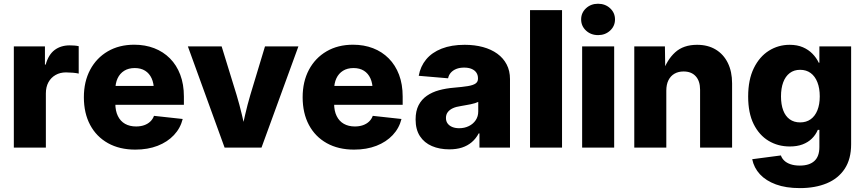

<svg xmlns="http://www.w3.org/2000/svg" viewBox="-20 -781 4577 1016"><path d="M53.2 0V-535.6H217.8V-439H221.7Q236.3 -491.7 269 -516.4Q301.8 -541 349.1 -541Q361.3 -541 373.5 -540Q385.7 -539.1 396.5 -536.6V-391.6Q385.3 -394.5 365.5 -396.2Q345.7 -397.9 329.1 -397.9Q298.3 -397.9 274.2 -384.3Q250 -370.6 236.3 -345.7Q222.7 -320.8 222.7 -286.6V0Z M695.8 10.7Q612.8 10.7 551.5 -23.4Q490.2 -57.6 457 -119.9Q423.8 -182.1 423.8 -266.6Q423.8 -349.1 457 -411.6Q490.2 -474.1 550.3 -509.3Q610.4 -544.4 690.4 -544.4Q748 -544.4 796.1 -525.9Q844.2 -507.3 879.4 -471.9Q914.6 -436.5 933.8 -385.7Q953.1 -335 953.1 -270V-226.6H482.4V-326.2H873L794.4 -303.7Q794.4 -339.8 782.5 -366.2Q770.5 -392.6 748 -406.7Q725.6 -420.9 692.9 -420.9Q660.2 -420.9 637.2 -406.5Q614.3 -392.1 602.3 -366.5Q590.3 -340.8 590.3 -305.7V-233.4Q590.3 -194.3 603.8 -167Q617.2 -139.6 641.8 -125.7Q666.5 -111.8 700.2 -111.8Q723.6 -111.8 742.7 -118.4Q761.7 -125 775.1 -137.7Q788.6 -150.4 794.9 -168L946.8 -151.4Q934.6 -102.5 900.4 -66.2Q866.2 -29.8 814.2 -9.5Q762.2 10.7 695.8 10.7Z M1168.5 0 974.1 -535.6H1152.8L1231.9 -278.8Q1247.6 -226.6 1260.3 -172.9Q1272.9 -119.1 1286.1 -61H1252Q1264.6 -119.1 1276.9 -172.6Q1289.1 -226.1 1304.7 -278.8L1382.3 -535.6H1559.1L1363.8 0Z M1853.5 10.7Q1770.5 10.7 1709.2 -23.4Q1647.9 -57.6 1614.7 -119.9Q1581.5 -182.1 1581.5 -266.6Q1581.5 -349.1 1614.7 -411.6Q1647.9 -474.1 1708 -509.3Q1768.1 -544.4 1848.1 -544.4Q1905.8 -544.4 1953.9 -525.9Q2002 -507.3 2037.1 -471.9Q2072.3 -436.5 2091.6 -385.7Q2110.8 -335 2110.8 -270V-226.6H1640.1V-326.2H2030.8L1952.1 -303.7Q1952.1 -339.8 1940.2 -366.2Q1928.2 -392.6 1905.8 -406.7Q1883.3 -420.9 1850.6 -420.9Q1817.9 -420.9 1794.9 -406.5Q1772 -392.1 1760 -366.5Q1748 -340.8 1748 -305.7V-233.4Q1748 -194.3 1761.5 -167Q1774.9 -139.6 1799.6 -125.7Q1824.2 -111.8 1857.9 -111.8Q1881.3 -111.8 1900.4 -118.4Q1919.4 -125 1932.9 -137.7Q1946.3 -150.4 1952.6 -168L2104.5 -151.4Q2092.3 -102.5 2058.1 -66.2Q2023.9 -29.8 1971.9 -9.5Q1919.9 10.7 1853.5 10.7Z M2357.9 9.3Q2305.7 9.3 2265.4 -8.1Q2225.1 -25.4 2202.1 -60.5Q2179.2 -95.7 2179.2 -148.9Q2179.2 -193.8 2195.1 -224.4Q2210.9 -254.9 2238.8 -274.2Q2266.6 -293.5 2303.2 -303.5Q2339.8 -313.5 2381.3 -316.9Q2427.7 -320.8 2455.8 -325.4Q2483.9 -330.1 2496.6 -339.1Q2509.3 -348.1 2509.3 -364.3V-366.7Q2509.3 -384.3 2500.5 -397Q2491.7 -409.7 2475.3 -416.5Q2459 -423.3 2436 -423.3Q2412.6 -423.3 2394.8 -416.3Q2377 -409.2 2365.7 -396.5Q2354.5 -383.8 2351.1 -366.7L2195.8 -379.9Q2204.6 -429.7 2235.1 -466.6Q2265.6 -503.4 2317.1 -523.7Q2368.7 -543.9 2439 -543.9Q2491.7 -543.9 2535.6 -532Q2579.6 -520 2611.6 -496.8Q2643.6 -473.6 2661.1 -439.9Q2678.7 -406.2 2678.7 -362.8V0H2517.1V-75.2H2513.2Q2498.5 -47.4 2476.3 -28.6Q2454.1 -9.8 2424.8 -0.2Q2395.5 9.3 2357.9 9.3ZM2409.7 -102.5Q2438 -102.5 2460.9 -113.8Q2483.9 -125 2497.3 -145Q2510.7 -165 2510.7 -191.4V-241.7Q2503.9 -238.3 2493.4 -235.1Q2482.9 -231.9 2470.2 -229.2Q2457.5 -226.6 2444.3 -224.4Q2431.2 -222.2 2418 -219.7Q2393.6 -216.3 2376.2 -208.3Q2358.9 -200.2 2349.4 -187.5Q2339.8 -174.8 2339.8 -156.7Q2339.8 -139.2 2348.9 -127.2Q2357.9 -115.2 2373.5 -108.9Q2389.2 -102.5 2409.7 -102.5Z M2954.1 -727.5V0H2784.7V-727.5Z M3060.5 0V-535.6H3230V0ZM3145 -595.2Q3106.9 -595.2 3081.1 -619.1Q3055.2 -643.1 3055.2 -678.2Q3055.2 -713.4 3081.1 -737.3Q3106.9 -761.2 3144.5 -761.2Q3182.6 -761.2 3208.5 -737.3Q3234.4 -713.4 3234.4 -678.2Q3234.4 -643.1 3208.5 -619.1Q3182.6 -595.2 3145 -595.2Z M3505.9 -301.3V0H3336.4V-535.6H3498.5L3500.5 -397.9H3487.3Q3508.8 -463.9 3552.5 -503.9Q3596.2 -543.9 3668.9 -543.9Q3725.6 -543.9 3767.1 -519Q3808.6 -494.1 3831.3 -448.2Q3854 -402.3 3854 -339.8V0H3684.6V-306.2Q3684.6 -352.1 3661.6 -377.4Q3638.7 -402.8 3597.2 -402.8Q3569.8 -402.8 3549.3 -391.1Q3528.8 -379.4 3517.3 -356.7Q3505.9 -334 3505.9 -301.3Z M4212.9 214.4Q4138.7 214.4 4085.7 194.8Q4032.7 175.3 4001.2 141.1Q3969.7 106.9 3960.4 61.5L4112.3 41.5Q4117.2 56.6 4129.9 68.8Q4142.6 81.1 4163.3 88.1Q4184.1 95.2 4212.4 95.2Q4262.7 95.2 4289.3 71Q4315.9 46.9 4315.9 -2.9V-93.8H4307.6Q4296.4 -67.4 4276.1 -47.6Q4255.9 -27.8 4226.8 -16.8Q4197.8 -5.9 4159.2 -5.9Q4096.7 -5.9 4046.9 -35.9Q3997.1 -65.9 3968 -124.5Q3939 -183.1 3939 -270Q3939 -359.4 3969 -420.4Q3999 -481.4 4048.8 -512.7Q4098.6 -543.9 4158.7 -543.9Q4198.7 -543.9 4228.5 -531Q4258.3 -518.1 4279.3 -496.6Q4300.3 -475.1 4312.5 -449.2H4315.9V-535.6H4483.9V-17.6Q4483.9 60.5 4450 112.1Q4416 163.6 4355 189Q4293.9 214.4 4212.9 214.4ZM4213.9 -133.3Q4246.6 -133.3 4269.8 -149.9Q4293 -166.5 4305.4 -197.5Q4317.9 -228.5 4317.9 -271Q4317.9 -314 4305.4 -345.7Q4293 -377.4 4269.8 -394.5Q4246.6 -411.6 4213.9 -411.6Q4181.6 -411.6 4158.9 -394.3Q4136.2 -377 4124.5 -345.5Q4112.8 -314 4112.8 -271Q4112.8 -228 4124.5 -197Q4136.2 -166 4158.9 -149.7Q4181.6 -133.3 4213.9 -133.3Z"/></svg>

Font: Inter 20pt ExtraBold
Style: Regular
Weight: 800
Version: Version 4.001;git-66647c0bb